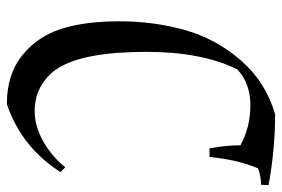

<svg xmlns="http://www.w3.org/2000/svg" viewBox="-151 -555 821 559"><g transform="rotate(90 259.5 -275.5)"><path d="M467 -55 481 -41Q408 73 283 115Q197 115 142 71Q87 27 64.5 -42Q42 -111 42 -212Q42 -313 67.5 -403.5Q93 -494 156 -566.5Q219 -639 313 -666Q414 -666 519 -647L518 -625Q492 -625 470 -616Q445 -557 437 -475H412Q403 -522 403 -565Q350 -594 286.5 -594Q223 -594 182 -556Q131 -453 131 -291Q131 -110 178 -35Q196 -5 228.5 14.5Q261 34 304.5 34Q348 34 392.5 8.5Q437 -17 467 -55Z"/></g></svg>

Font: Almendra SC
Style: Regular
Weight: 400
Designer: Ana Sanfelippo
Foundry: Ana Sanfelippo
Version: Version 1.002